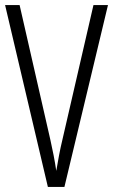

<svg xmlns="http://www.w3.org/2000/svg" viewBox="-20 -734 444 754"><path d="M404 -714H347L225 -185C215 -144 208 -104 201 -63C195 -104 187 -144 178 -184L57 -714H0L168 0H233Z"/></svg>

Font: Noto Sans Georgian ExtraCondensed Light
Style: Regular
Weight: 300
Width: 2
Designer: Monotype Design Team, Akaki Razmadze
Foundry: Google LLC
Version: Version 2.005